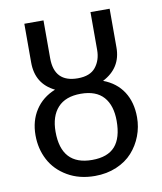

<svg xmlns="http://www.w3.org/2000/svg" viewBox="-80 -753 698 829"><g transform="rotate(-10 269.0 -338.0)"><path d="M375 -386.2Q432.1 -364.7 462.2 -318.4Q492.2 -272 492.2 -206.1Q492.2 -163.6 477.3 -124.5Q462.4 -85.4 434.8 -54.7Q407.2 -23.9 364.5 -5.9Q321.8 12.2 270 12.2Q201.2 12.2 149.7 -18.1Q98.1 -48.3 72.5 -97.2Q46.9 -146 46.9 -205.1Q46.9 -268.6 77.4 -315.4Q107.9 -362.3 164.1 -384.8Q83 -424.3 83 -518.1V-688H167V-522Q167 -416 270 -416Q324.2 -416 348.6 -446.8Q373 -477.5 373 -522V-688H457V-518.1Q457 -428.2 375 -386.2ZM270 -58.1Q337.9 -58.1 370.4 -94.7Q402.8 -131.3 402.8 -206.1Q402.8 -273.9 369.9 -311Q336.9 -348.1 270 -348.1Q203.1 -348.1 168.9 -310.5Q134.8 -272.9 134.8 -205.1Q134.8 -58.1 270 -58.1Z"/></g></svg>

Font: Fira Sans Compressed Book
Style: Regular
Weight: 350
Width: 1
Designer: Carrois Corporate & Edenspiekermann AG
Foundry: Carrois Corporate GbR & Edenspiekermann AG
Version: Version 4.203;PS 004.203;hotconv 1.0.88;makeotf.lib2.5.64775